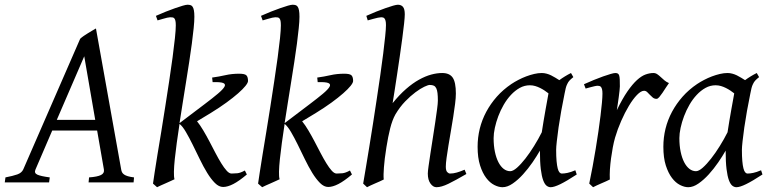

<svg xmlns="http://www.w3.org/2000/svg" viewBox="-37 -762 3215 802"><path d="M200.2 -261.2H360.8L314.9 -526.9ZM521 0H333L335 -21Q369.6 -23.4 384.8 -31Q399.9 -38.6 397 -54.2L368.7 -216.8H181.2L111.3 -54.2Q104.5 -39.1 118.9 -32.5Q133.3 -25.9 170.9 -21L168 0H-17.1L-14.2 -21Q16.6 -26.9 35.2 -33.4Q53.7 -40 60.1 -54.2L297.9 -600.1Q304.2 -606 313 -612.1Q321.8 -618.2 331.1 -623.8Q340.3 -629.4 348.9 -634.5Q357.4 -639.6 363.8 -643.1L469.2 -54.2Q470.2 -47.4 472.9 -42.2Q475.6 -37.1 481.4 -33Q487.3 -28.8 497.3 -25.9Q507.3 -22.9 522.9 -21Z M774.9 -691.9Q774.9 -673.3 772 -644.5Q769 -615.7 764.4 -580.1Q759.8 -544.4 753.4 -503.7Q747.1 -462.9 740.2 -419.9Q733.4 -377 726.3 -333Q719.2 -289.1 712.9 -247.6L817.9 -327.1Q851.6 -352.5 873 -370.6Q894.5 -388.7 900.6 -399.7Q906.7 -410.6 895.3 -415.3Q883.8 -419.9 851.1 -418.9L849.1 -438Q877.9 -441.9 904.5 -448Q931.2 -454.1 961.9 -454.1Q985.4 -454.1 992.2 -447.3Q999 -440.4 999 -423.8Q999 -416.5 988.5 -403.3Q978 -390.1 957.8 -372.3Q937.5 -354.5 908.7 -333.5Q879.9 -312.5 843.3 -290L786.1 -255.4Q798.8 -239.7 812 -217.5Q825.2 -195.3 837.9 -171.1Q850.6 -147 863 -123Q875.5 -99.1 887.2 -80.1Q898.9 -61 909.7 -49.1Q920.4 -37.1 930.2 -37.1Q941.4 -37.1 954.3 -38.3Q967.3 -39.6 985.8 -49.8L994.1 -33.2Q961.9 -5.9 937.7 6.6Q913.6 19 895 19Q877.4 19 860.8 2.4Q844.2 -14.2 828.4 -40Q812.5 -65.9 797.4 -97.2Q782.2 -128.4 767.8 -157.7Q753.4 -187 739.7 -210.4Q726.1 -233.9 712.9 -244.6Q706.5 -203.1 701.4 -165.5Q696.3 -127.9 693.1 -97.4Q689.9 -66.9 689.5 -45.2Q689 -23.4 691.9 -13.2Q685.1 -9.8 675 -5.4Q665 -1 654.8 3.7Q644.5 8.3 634.8 12.5Q625 16.6 619.1 20L602.1 4.9Q604 -9.3 608.9 -41.3Q613.8 -73.2 620.8 -116.5Q627.9 -159.7 636.5 -211.4Q645 -263.2 653.3 -316.9Q661.6 -370.6 669.7 -423.3Q677.7 -476.1 683.8 -521.5Q689.9 -566.9 693.6 -602.1Q697.3 -637.2 697.3 -655.8Q697.3 -668 695.8 -674.8Q694.3 -681.6 691.4 -685.1Q688.5 -688.5 684.1 -689.2Q679.7 -689.9 673.8 -689.9Q669.9 -689.9 661.1 -688Q652.3 -686 643.6 -683.3Q634.8 -680.7 621.1 -676.8L614.3 -695.8Q634.8 -705.1 655.8 -713.4Q676.8 -721.7 694.8 -728Q712.9 -734.4 726.6 -738.3Q740.2 -742.2 746.1 -742.2Q752.9 -742.2 758.3 -740.7Q763.7 -739.3 767.3 -734.1Q771 -729 772.9 -719Q774.9 -709 774.9 -691.9Z M1213.9 -691.9Q1213.9 -673.3 1210.9 -644.5Q1208 -615.7 1203.4 -580.1Q1198.7 -544.4 1192.4 -503.7Q1186 -462.9 1179.2 -419.9Q1172.4 -377 1165.3 -333Q1158.2 -289.1 1151.9 -247.6L1256.8 -327.1Q1290.5 -352.5 1312 -370.6Q1333.5 -388.7 1339.6 -399.7Q1345.7 -410.6 1334.2 -415.3Q1322.8 -419.9 1290 -418.9L1288.1 -438Q1316.9 -441.9 1343.5 -448Q1370.1 -454.1 1400.9 -454.1Q1424.3 -454.1 1431.2 -447.3Q1438 -440.4 1438 -423.8Q1438 -416.5 1427.5 -403.3Q1417 -390.1 1396.7 -372.3Q1376.5 -354.5 1347.7 -333.5Q1318.8 -312.5 1282.2 -290L1225.1 -255.4Q1237.8 -239.7 1251 -217.5Q1264.2 -195.3 1276.9 -171.1Q1289.6 -147 1302 -123Q1314.5 -99.1 1326.2 -80.1Q1337.9 -61 1348.6 -49.1Q1359.4 -37.1 1369.1 -37.1Q1380.4 -37.1 1393.3 -38.3Q1406.2 -39.6 1424.8 -49.8L1433.1 -33.2Q1400.9 -5.9 1376.7 6.6Q1352.5 19 1334 19Q1316.4 19 1299.8 2.4Q1283.2 -14.2 1267.3 -40Q1251.5 -65.9 1236.3 -97.2Q1221.2 -128.4 1206.8 -157.7Q1192.4 -187 1178.7 -210.4Q1165 -233.9 1151.9 -244.6Q1145.5 -203.1 1140.4 -165.5Q1135.3 -127.9 1132.1 -97.4Q1128.9 -66.9 1128.4 -45.2Q1127.9 -23.4 1130.9 -13.2Q1124 -9.8 1114 -5.4Q1104 -1 1093.8 3.7Q1083.5 8.3 1073.7 12.5Q1064 16.6 1058.1 20L1041 4.9Q1043 -9.3 1047.9 -41.3Q1052.7 -73.2 1059.8 -116.5Q1066.9 -159.7 1075.4 -211.4Q1084 -263.2 1092.3 -316.9Q1100.6 -370.6 1108.6 -423.3Q1116.7 -476.1 1122.8 -521.5Q1128.9 -566.9 1132.6 -602.1Q1136.2 -637.2 1136.2 -655.8Q1136.2 -668 1134.8 -674.8Q1133.3 -681.6 1130.4 -685.1Q1127.4 -688.5 1123 -689.2Q1118.7 -689.9 1112.8 -689.9Q1108.9 -689.9 1100.1 -688Q1091.3 -686 1082.5 -683.3Q1073.7 -680.7 1060.1 -676.8L1053.2 -695.8Q1073.7 -705.1 1094.7 -713.4Q1115.7 -721.7 1133.8 -728Q1151.9 -734.4 1165.5 -738.3Q1179.2 -742.2 1185.1 -742.2Q1191.9 -742.2 1197.3 -740.7Q1202.6 -739.3 1206.3 -734.1Q1210 -729 1211.9 -719Q1213.9 -709 1213.9 -691.9Z M1911.1 -35.2Q1865.7 -8.8 1836.2 5.6Q1806.6 20 1786.1 20Q1772 20 1761 4.6Q1750 -10.7 1750 -37.1Q1750 -45.9 1753.2 -68.6Q1756.3 -91.3 1761 -121.6Q1765.6 -151.9 1771 -186Q1776.4 -220.2 1781 -251Q1785.6 -281.7 1788.8 -306.2Q1792 -330.6 1792 -341.8Q1792 -360.4 1790.5 -372.8Q1789.1 -385.3 1785.4 -393.1Q1781.7 -400.9 1775.1 -404.1Q1768.6 -407.2 1757.8 -407.2Q1751.5 -407.2 1735.4 -399.7Q1719.2 -392.1 1698.5 -376.7Q1677.7 -361.3 1655.5 -338.4Q1633.3 -315.4 1614.7 -284.2Q1601.6 -260.7 1592.8 -225.8Q1584 -190.9 1577.1 -147Q1572.8 -120.1 1570.3 -99.6Q1567.9 -79.1 1566.7 -63.2Q1565.4 -47.4 1565.2 -34.9Q1564.9 -22.5 1565.9 -12.2Q1559.6 -8.8 1550 -4.6Q1540.5 -0.5 1530.5 3.9Q1520.5 8.3 1511.2 12.5Q1502 16.6 1496.1 20L1480 4.9Q1484.4 -21.5 1491 -60.3Q1497.6 -99.1 1505.1 -145.8Q1512.7 -192.4 1520.8 -244.1Q1528.8 -295.9 1536.6 -347.4Q1544.4 -398.9 1551.5 -448Q1558.6 -497.1 1563.7 -538.3Q1568.8 -579.6 1572 -610.6Q1575.2 -641.6 1575.2 -657.2Q1575.2 -668.5 1573.5 -675Q1571.8 -681.6 1569.1 -684.8Q1566.4 -688 1562.7 -689Q1559.1 -689.9 1555.2 -689.9Q1550.8 -689.9 1541.3 -688Q1531.7 -686 1522.5 -683.3Q1513.2 -680.7 1499 -676.8L1493.2 -695.8Q1513.7 -705.1 1534.4 -713.4Q1555.2 -721.7 1573.2 -728Q1591.3 -734.4 1605 -738.3Q1618.7 -742.2 1625 -742.2Q1638.7 -742.2 1646.2 -733.4Q1653.8 -724.6 1653.8 -702.1Q1653.8 -690.4 1650.9 -663.3Q1647.9 -636.2 1643.3 -601.1Q1638.7 -565.9 1632.8 -525.9Q1627 -485.8 1621.3 -448.5Q1615.7 -411.1 1610.8 -379.9Q1606 -348.6 1603 -331.1Q1631.3 -366.2 1659.2 -390.4Q1687 -414.6 1713.4 -429.2Q1739.7 -443.8 1763.9 -450.4Q1788.1 -457 1810.1 -457Q1840.8 -457 1854 -437.7Q1867.2 -418.5 1867.2 -371.1Q1867.2 -354 1864 -328.6Q1860.8 -303.2 1856.2 -273.9Q1851.6 -244.6 1846.2 -213.4Q1840.8 -182.1 1836.2 -154.1Q1831.5 -126 1828.4 -102.8Q1825.2 -79.6 1825.2 -65.9Q1825.2 -49.3 1831.1 -43.2Q1836.9 -37.1 1842.8 -37.1Q1856.4 -37.1 1871.1 -41.3Q1885.7 -45.4 1903.8 -53.2Z M2226.1 -209.5Q2229.5 -231.9 2233.6 -256.6Q2237.8 -281.2 2241.7 -303.5Q2245.6 -325.7 2249 -343.8Q2252.4 -361.8 2253.9 -371.1V-372.1Q2246.6 -377.9 2237.8 -383.8Q2229 -389.6 2219.2 -394.5Q2209.5 -399.4 2198.7 -402.6Q2188 -405.8 2176.3 -405.8Q2153.8 -405.8 2134 -394.8Q2114.3 -383.8 2097.4 -365.7Q2080.6 -347.7 2067.1 -324.5Q2053.7 -301.3 2044.4 -276.6Q2035.2 -252 2030 -228Q2024.9 -204.1 2024.9 -185.1Q2024.9 -153.3 2030.3 -127.9Q2035.6 -102.5 2044.9 -84.5Q2054.2 -66.4 2066.9 -56.6Q2079.6 -46.9 2094.2 -46.9Q2106 -46.9 2122.6 -61.5Q2139.2 -76.2 2157.5 -99.6Q2175.8 -123 2193.8 -152.1Q2211.9 -181.2 2226.1 -209.5ZM2333 -411.1 2332 -410.2Q2328.6 -403.3 2326.2 -394Q2323.7 -384.8 2321.3 -371.1Q2314 -335.9 2307.4 -299.1Q2300.8 -262.2 2296.1 -229.5Q2291.5 -196.8 2288.8 -171.9Q2286.1 -147 2286.1 -136.2Q2286.1 -108.4 2287.8 -89.4Q2289.6 -70.3 2292.5 -58.8Q2295.4 -47.4 2299.8 -42.2Q2304.2 -37.1 2310.1 -37.1Q2319.8 -37.1 2333.3 -39.8Q2346.7 -42.5 2366.2 -50.8L2372.1 -33.2Q2329.6 -5.4 2303.5 7.3Q2277.3 20 2263.2 20Q2254.4 20 2246.3 13.9Q2238.3 7.8 2231.9 -9Q2225.6 -25.9 2221.9 -55.7Q2218.3 -85.4 2218.3 -132.8Q2205.6 -110.4 2187.3 -83.7Q2168.9 -57.1 2147.9 -33.9Q2127 -10.7 2104.7 4.6Q2082.5 20 2062 20Q2045.9 20 2027.6 10.7Q2009.3 1.5 1993.9 -18.8Q1978.5 -39.1 1968.3 -71Q1958 -103 1958 -148.9Q1958 -187.5 1967 -224.4Q1976.1 -261.2 1994.1 -294.9Q2012.2 -328.6 2038.3 -358.2Q2064.5 -387.7 2099.1 -411.1Q2112.3 -419.9 2128.2 -428.2Q2144 -436.5 2160.9 -442.9Q2177.7 -449.2 2194.3 -453.1Q2210.9 -457 2226.1 -457Q2236.3 -457 2246.1 -454.3Q2255.9 -451.7 2264.9 -447.3Q2273.9 -442.9 2282.7 -437.5Q2291.5 -432.1 2299.3 -427.2Q2310.5 -435.5 2323 -443.1Q2335.4 -450.7 2348.1 -457L2357.9 -439.9Q2348.1 -432.1 2342.3 -426Q2336.4 -419.9 2332.5 -411.1Z M2757.3 -415Q2751.5 -407.2 2744.4 -396Q2737.3 -384.8 2730.2 -374.3Q2723.1 -363.8 2716.8 -356.4Q2710.4 -349.1 2705.6 -349.1Q2696.3 -349.1 2689.7 -354.5Q2683.1 -359.9 2677.5 -366Q2671.9 -372.1 2666.3 -377.4Q2660.6 -382.8 2653.3 -382.8Q2640.6 -382.8 2623.8 -365.5Q2606.9 -348.1 2590.1 -320.1Q2573.2 -292 2557.9 -257.1Q2542.5 -222.2 2532.2 -187Q2526.9 -168.5 2522.7 -146.2Q2518.6 -124 2515.4 -100.6Q2512.2 -77.1 2510.7 -54.4Q2509.3 -31.7 2510.3 -12.2Q2503.9 -8.8 2494.4 -4.6Q2484.9 -0.5 2474.9 3.9Q2464.8 8.3 2455.6 12.5Q2446.3 16.6 2440.4 20L2424.3 4.9Q2431.6 -29.8 2438.5 -66.9Q2445.3 -104 2451.4 -140.9Q2457.5 -177.7 2462.6 -212.9Q2467.8 -248 2471.4 -278.3Q2475.1 -308.6 2477.3 -332.5Q2479.5 -356.4 2479.5 -371.1Q2479.5 -382.3 2477.8 -388.9Q2476.1 -395.5 2473.4 -398.7Q2470.7 -401.9 2467 -402.8Q2463.4 -403.8 2459.5 -403.8Q2455.1 -403.8 2446.5 -401.9Q2438 -399.9 2429.7 -397.7Q2421.4 -395.5 2409.2 -392.1L2402.3 -410.2Q2422.9 -419.4 2443.6 -428Q2464.4 -436.5 2482.4 -442.9Q2500.5 -449.2 2513.9 -453.1Q2527.3 -457 2533.2 -457Q2540 -457 2543.9 -454.6Q2547.9 -452.1 2549.6 -446Q2551.3 -439.9 2551.8 -429Q2552.2 -418 2552.2 -400.9Q2552.2 -395.5 2550.8 -382.8Q2549.3 -370.1 2547.4 -355.2Q2545.4 -340.3 2543.2 -325.7Q2541 -311 2539.6 -301.8Q2563 -350.1 2584 -380.4Q2605 -410.6 2623.8 -427.7Q2642.6 -444.8 2659.7 -450.9Q2676.8 -457 2692.4 -457Q2701.2 -457 2708.3 -452.1Q2715.3 -447.3 2722.7 -440.4Q2730 -433.6 2738.3 -426.5Q2746.6 -419.4 2757.3 -415Z M3002 -209.5Q3005.4 -231.9 3009.5 -256.6Q3013.7 -281.2 3017.6 -303.5Q3021.5 -325.7 3024.9 -343.8Q3028.3 -361.8 3029.8 -371.1V-372.1Q3022.5 -377.9 3013.7 -383.8Q3004.9 -389.6 2995.1 -394.5Q2985.4 -399.4 2974.6 -402.6Q2963.9 -405.8 2952.1 -405.8Q2929.7 -405.8 2909.9 -394.8Q2890.1 -383.8 2873.3 -365.7Q2856.4 -347.7 2843 -324.5Q2829.6 -301.3 2820.3 -276.6Q2811 -252 2805.9 -228Q2800.8 -204.1 2800.8 -185.1Q2800.8 -153.3 2806.2 -127.9Q2811.5 -102.5 2820.8 -84.5Q2830.1 -66.4 2842.8 -56.6Q2855.5 -46.9 2870.1 -46.9Q2881.8 -46.9 2898.4 -61.5Q2915 -76.2 2933.3 -99.6Q2951.7 -123 2969.7 -152.1Q2987.8 -181.2 3002 -209.5ZM3108.9 -411.1 3107.9 -410.2Q3104.5 -403.3 3102.1 -394Q3099.6 -384.8 3097.2 -371.1Q3089.8 -335.9 3083.3 -299.1Q3076.7 -262.2 3072 -229.5Q3067.4 -196.8 3064.7 -171.9Q3062 -147 3062 -136.2Q3062 -108.4 3063.7 -89.4Q3065.4 -70.3 3068.4 -58.8Q3071.3 -47.4 3075.7 -42.2Q3080.1 -37.1 3085.9 -37.1Q3095.7 -37.1 3109.1 -39.8Q3122.6 -42.5 3142.1 -50.8L3147.9 -33.2Q3105.5 -5.4 3079.3 7.3Q3053.2 20 3039.1 20Q3030.3 20 3022.2 13.9Q3014.2 7.8 3007.8 -9Q3001.5 -25.9 2997.8 -55.7Q2994.1 -85.4 2994.1 -132.8Q2981.4 -110.4 2963.1 -83.7Q2944.8 -57.1 2923.8 -33.9Q2902.8 -10.7 2880.6 4.6Q2858.4 20 2837.9 20Q2821.8 20 2803.5 10.7Q2785.2 1.5 2769.8 -18.8Q2754.4 -39.1 2744.1 -71Q2733.9 -103 2733.9 -148.9Q2733.9 -187.5 2742.9 -224.4Q2752 -261.2 2770 -294.9Q2788.1 -328.6 2814.2 -358.2Q2840.3 -387.7 2875 -411.1Q2888.2 -419.9 2904.1 -428.2Q2919.9 -436.5 2936.8 -442.9Q2953.6 -449.2 2970.2 -453.1Q2986.8 -457 3002 -457Q3012.2 -457 3022 -454.3Q3031.7 -451.7 3040.8 -447.3Q3049.8 -442.9 3058.6 -437.5Q3067.4 -432.1 3075.2 -427.2Q3086.4 -435.5 3098.9 -443.1Q3111.3 -450.7 3124 -457L3133.8 -439.9Q3124 -432.1 3118.2 -426Q3112.3 -419.9 3108.4 -411.1Z"/></svg>

Font: Akkhara
Style: Italic
Weight: 400
Italic angle: -7°
Designer: J. Victor Gaultney
Version: Version 1.00 June 13, 2006, initial release